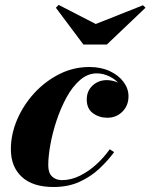

<svg xmlns="http://www.w3.org/2000/svg" viewBox="-20 -738 602 768"><path d="M194 10Q111 10 67.2 -30.5Q23.5 -71 23.5 -141Q23.5 -200.5 48.2 -258.8Q73 -317 116.5 -364.8Q160 -412.5 216.8 -441.2Q273.5 -470 337.5 -470Q384 -470 419.2 -453.5Q454.5 -437 474.2 -410.2Q494 -383.5 494 -353Q494 -315.5 469.5 -291.2Q445 -267 409.5 -267Q377 -267 352 -285Q327 -303 327 -340Q327 -374.5 350.5 -396Q374 -417.5 407 -417.5Q426 -417.5 445.8 -410.2Q465.5 -403 479.2 -388.5Q493 -374 493 -353H476Q476 -378.5 459.5 -399.2Q443 -420 418 -432.2Q393 -444.5 367 -444.5Q331 -444.5 300.5 -418.2Q270 -392 246.5 -349Q223 -306 206.5 -256.5Q190 -207 181.5 -159.5Q173 -112 173 -77Q173 -46.5 188.2 -32Q203.5 -17.5 228 -17.5Q264 -17.5 299.5 -35Q335 -52.5 365.8 -80.8Q396.5 -109 419 -141L436.5 -129.5Q411.5 -95.5 377.5 -63.5Q343.5 -31.5 298.2 -10.8Q253 10 194 10ZM313.5 -560 203.5 -707 214.5 -718.5 363 -642 552 -717 562 -707 407.5 -560Z"/></svg>

Font: Bodoni Moda 11pt ExtraBold
Style: Italic
Weight: 800
Italic angle: -13°
Version: Version 2.004